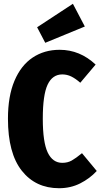

<svg xmlns="http://www.w3.org/2000/svg" viewBox="-20 -976 531 1014"><path d="M485 -635 404 -539Q379 -561 356.5 -572Q334 -583 309 -583Q257 -583 231.5 -529Q206 -475 206 -349Q206 -225 232 -170.5Q258 -116 309 -116Q337 -116 358.5 -128Q380 -140 413 -167L491 -73Q454 -33 403.5 -7.5Q353 18 292 18Q168 18 95 -74.5Q22 -167 22 -349Q22 -468 56.5 -549.5Q91 -631 152.5 -672Q214 -713 295 -713Q402 -713 485 -635ZM428 -836 219 -750 176 -832 365 -956Z"/></svg>

Font: Fira Sans Compressed ExtraBold
Style: Regular
Weight: 800
Width: 1
Designer: bBox Type GmbH & Carrois Corporate GbR & Edenspiekermann AG
Foundry: bBox Type GmbH & Carrois Corporate GbR & Edenspiekermann AG
Version: Version 4.301